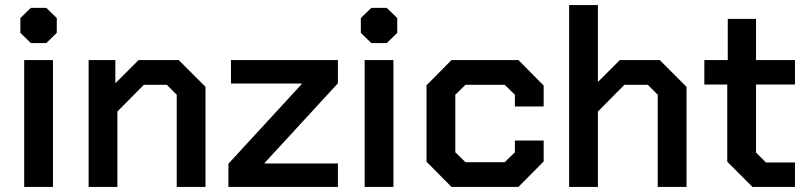

<svg xmlns="http://www.w3.org/2000/svg" viewBox="-20 -734 3172 754"><path d="M60 -605V-663L101 -703H162L203 -663V-605L162 -565H101ZM75 -498H188V0H75Z M328 -498H433V-407L524 -498H682L787 -393V0H674V-362L635 -401H545L441 -296V0H328Z M877 -91 1165 -404V-406H887V-498H1307V-407L1019 -94V-92H1307V0H877Z M1397 -605V-663L1438 -703H1499L1540 -663V-605L1499 -565H1438ZM1412 -498H1525V0H1412Z M1655 -99V-399L1753 -498H2016L2115 -398V-316H2002V-362L1962 -401H1808L1768 -362V-136L1808 -97H1962L2002 -136V-182H2115V-100L2016 0H1753Z M2215 -714H2328V-412L2414 -498H2571L2676 -393V0H2563V-362L2524 -401H2432L2328 -296V0H2215Z M2836 -99V-402H2746V-498H2838V-660H2949V-498H3102V-402H2949V-135L2988 -96H3102V0H2935Z"/></svg>

Font: Chakra Petch SemiBold
Style: Regular
Weight: 600
Designer: Katatrad Aksorn Co.,Ltd.
Foundry: Cadson Demak Co.,Ltd.
Version: Version 1.000; ttfautohint (v1.6)